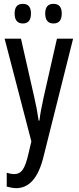

<svg xmlns="http://www.w3.org/2000/svg" viewBox="-20 -738 410 998"><path d="M4 -537 143 -3 127 65Q114 121 98 144Q82 167 53 167Q38 167 15 160V232Q44 240 64 240Q165 240 205 81L360 -537H276L207 -233Q200 -199 194 -169Q188 -139 185 -111H181Q172 -174 158 -233L89 -537ZM215 -668Q215 -616 258 -616Q301 -616 301 -668Q301 -718 258 -718Q215 -718 215 -668ZM56 -668Q56 -616 99 -616Q141 -616 141 -668Q141 -718 99 -718Q56 -718 56 -668Z"/></svg>

Font: Noto Sans Display Condensed
Style: Regular
Weight: 400
Width: 3
Designer: Monotype Design Team
Foundry: Monotype Imaging Inc.
Version: Version 1.900